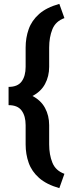

<svg xmlns="http://www.w3.org/2000/svg" viewBox="-20 -800 370 997"><path d="M288.1 -779.8 314.5 -706Q268.7 -689.6 252 -648.1Q235.3 -606.6 235.3 -552.7V-452.8Q235.3 -403.7 213.7 -363.6Q192.2 -323.5 145.8 -300Q99.4 -276.4 24.5 -276.4V-348.8Q71.8 -348.8 92.4 -377Q113.1 -405.2 113.1 -452.8V-552.7Q113.1 -604 129 -648.7Q144.8 -693.4 183.1 -727.3Q221.4 -761.2 288.1 -779.8ZM314.5 102.6 288.1 177Q221.4 157.9 183.1 124.1Q144.8 90.2 129 45.6Q113.1 0.9 113.1 -50.4V-150.1Q113.1 -197.5 92.4 -225.7Q71.8 -254 24.5 -254V-326.8Q99.4 -326.8 145.8 -303.2Q192.2 -279.6 213.7 -239.6Q235.3 -199.7 235.3 -150.1V-50.4Q235.3 3.5 252.1 44.8Q268.8 86.1 314.5 102.6Z"/></svg>

Font: Vazirmatn
Style: Regular
Weight: 400
Designer: Saber Rastikerdar
Foundry: Saber Rastikerdar
Version: Version 33.003;September 2, 2022;FontCreator 14.0.0.2862 64-